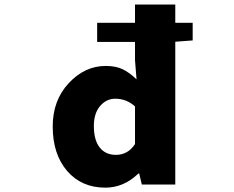

<svg xmlns="http://www.w3.org/2000/svg" viewBox="-20 -819 1040 852"><path d="M579.1 -179.7V-346.7Q542 -380.9 491.2 -380.9Q452.1 -380.9 424.3 -348.6Q396.5 -316.4 396.5 -259.8Q396.5 -197.3 422.4 -164.6Q448.2 -131.8 494.1 -131.8Q547.9 -131.8 579.1 -179.7ZM835 -717.8V-639.6L757.8 -633.8V0H609.4L597.7 -48.8H593.8Q529.3 13.7 447.3 13.7Q341.8 13.7 277.8 -60.5Q213.9 -134.8 213.9 -257.8Q213.9 -374 285.2 -450.2Q356.4 -526.4 449.2 -526.4Q494.1 -526.4 524.4 -511.7Q554.7 -497.1 585.9 -466.8L579.1 -551.8V-632.8H411.1V-717.8H579.1V-798.8H757.8V-717.8Z"/></svg>

Font: Gen Shin Gothic Monospace Heavy
Style: Bold
Weight: 800
Designer: [Source Han Sans]
Ryoko NISHIZUKA  (kana & ideographs); Paul D. Hunt (Latin, Greek & Cyrillic); Wenlong ZHANG  (bopomofo
Version: Version 1.002.20150607